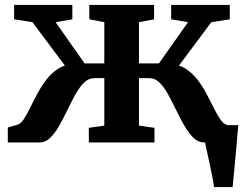

<svg xmlns="http://www.w3.org/2000/svg" viewBox="-20 -575 984 775"><path d="M844 180Q842 163.5 837 138.2Q832 113 826.2 85.8Q820.5 58.5 815.2 35.5Q810 12.5 807.5 0L768.5 -70H942Q940.5 -54.5 938.2 -29Q936 -3.5 933.5 26.5Q931 56.5 928 86.2Q925 116 922.8 141Q920.5 166 919 180ZM11.5 0V-60.5L50 -71.5Q64 -75.5 76.2 -94.2Q88.5 -113 101.8 -140.2Q115 -167.5 131 -197.2Q147 -227 167.2 -253.5Q187.5 -280 214 -297.2Q240.5 -314.5 275.5 -316L282.5 -256L111 -485.5L37 -497V-555H272V-497L204.5 -485.5L321.5 -319H401V-485.5L340.5 -497V-555H602V-497L541 -485.5V-319H621.5L739 -485.5L671 -497V-555H907.5V-497L833 -485.5L662 -256L668.5 -316Q703.5 -314.5 730 -297.2Q756.5 -280 777 -253.5Q797.5 -227 813.2 -197.2Q829 -167.5 842.5 -140.2Q856 -113 868.5 -94.2Q881 -75.5 894.5 -71.5L933 -60.5V0H803Q780 0 760.8 -18.8Q741.5 -37.5 724.5 -67Q707.5 -96.5 691.5 -129.8Q675.5 -163 659.2 -192.8Q643 -222.5 624.5 -241Q606 -259.5 583.5 -259.5H541V-68L603.5 -59V0H338.5V-59L401 -68V-259.5H359.5Q337.5 -259.5 318.8 -241Q300 -222.5 283.8 -192.8Q267.5 -163 251.5 -129.8Q235.5 -96.5 218.8 -67Q202 -37.5 182.8 -18.8Q163.5 0 140 0Z"/></svg>

Font: Merriweather 20pt
Style: Bold
Weight: 700
Version: Version 2.100